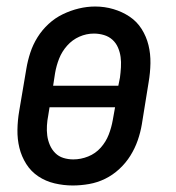

<svg xmlns="http://www.w3.org/2000/svg" viewBox="-20 -561 540 589"><path d="M203 8Q175 8 147.5 1.5Q120 -5 97.5 -20Q75 -35 60.5 -58Q46 -81 39.5 -107.5Q33 -134 33.5 -163Q34 -192 39 -221L61 -351Q65 -375 73 -399.5Q81 -424 95 -446.5Q109 -469 129 -487.5Q149 -506 173 -517.5Q197 -529 222 -535Q247 -541 272 -541Q301 -541 328 -533Q355 -525 377.5 -510Q400 -495 414.5 -472Q429 -449 435.5 -422.5Q442 -396 441.5 -367Q441 -338 436 -309L415 -179Q411 -155 402.5 -130.5Q394 -106 380 -83.5Q366 -61 346 -42.5Q326 -24 302.5 -12.5Q279 -1 253.5 3.5Q228 8 203 8ZM143 -298H343L348 -323Q350 -338 351 -354.5Q352 -371 350 -386Q348 -401 342 -415Q336 -429 325 -439Q314 -449 299 -453.5Q284 -458 268 -458Q245 -458 223.5 -448.5Q202 -439 186 -421Q170 -403 161.5 -381.5Q153 -360 149 -337ZM205 -72Q228 -72 250.5 -81Q273 -90 289 -108Q305 -126 313.5 -148Q322 -170 326 -193L333 -232H132L128 -207Q125 -192 124 -176Q123 -160 125 -145Q127 -130 133 -116Q139 -102 149.5 -91.5Q160 -81 174.5 -76.5Q189 -72 205 -72Z"/></svg>

Font: Iosevka Slab Medium
Style: Italic
Weight: 500
Italic angle: -9°
Monospace: yes
Designer: Belleve Invis
Foundry: Belleve Invis
Version: Version 11.1.0; ttfautohint (v1.8.3)